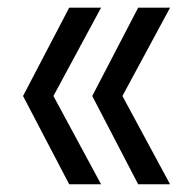

<svg xmlns="http://www.w3.org/2000/svg" viewBox="-20 -540 503 500"><path d="M40 -290 160.2 -520H243.2L119.1 -290L243.2 -60.1H160.2ZM220.2 -290 339.8 -520H422.9L298.8 -290L422.9 -60.1H339.8Z"/></svg>

Font: TASA Explorer
Style: Regular
Weight: 400
Designer: Weizhong Zhang
Foundry: Local Remote
Version: Version 1.000;Glyphs 3.1.2 (3151)